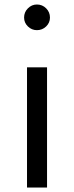

<svg xmlns="http://www.w3.org/2000/svg" viewBox="-20 -833 330 853"><path d="M144 -699Q121 -699 104 -715.5Q87 -732 87 -755Q87 -779 104 -796Q121 -813 144 -813Q168 -813 185 -796Q202 -779 202 -755Q202 -732 185 -715.5Q168 -699 144 -699ZM100 0V-534H189V0Z"/></svg>

Font: Martel Sans
Style: Regular
Weight: 400
Designer: Dan Reynolds and Mathieu Réguer
Foundry: Dan Reynolds and Mathieu Réguer
Version: Version 1.001;PS 001.001;hotconv 1.0.70;makeotf.lib2.5.58329